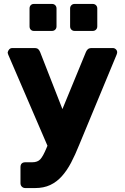

<svg xmlns="http://www.w3.org/2000/svg" viewBox="-20 -764 633 975"><path d="M359 -607Q349 -607 342.5 -613.5Q336 -620 336 -630V-721Q336 -731 342.5 -737.5Q349 -744 359 -744H451Q461 -744 467.5 -737.5Q474 -731 474 -721V-630Q474 -620 467.5 -613.5Q461 -607 451 -607ZM152 -607Q142 -607 136 -613.5Q130 -620 130 -630V-721Q130 -731 136 -737.5Q142 -744 152 -744H244Q254 -744 260.5 -737.5Q267 -731 267 -721V-630Q267 -620 260.5 -613.5Q254 -607 244 -607ZM109 191Q98 191 91 184Q84 177 84 166V85Q84 60 109 60H144Q171 60 185 44.5Q199 29 216 -12L221 -24L22 -486Q19 -494 19 -498Q21 -507 27 -513.5Q33 -520 43 -520H155Q169 -520 175 -513.5Q181 -507 184 -499L297 -210L416 -499Q419 -507 425.5 -513.5Q432 -520 446 -520H553Q562 -520 568.5 -513.5Q575 -507 575 -499Q575 -497 574.5 -494Q574 -491 572 -486L382 -28Q362 22 341 62Q320 102 294 131Q268 160 235 175.5Q202 191 158 191Z"/></svg>

Font: Fz Rubik
Style: Bold
Weight: 700
Designer: Hubert and Fischer
Foundry: Hubert and Fischer
Version: Vit hóa bi FontZin.com